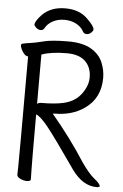

<svg xmlns="http://www.w3.org/2000/svg" viewBox="-59 -916 619 969"><g transform="rotate(5 250.0 -431.5)"><path d="M232 -874Q302 -874 342.5 -835.5Q383 -797 383 -780Q383 -773 373 -763.5Q363 -754 350 -754Q337 -754 331 -765Q319 -788 293 -802Q267 -816 233 -816Q200 -816 174 -802Q148 -788 136 -765Q130 -754 118 -754Q105 -754 94.5 -763.5Q84 -773 84 -779Q84 -796 117 -831Q161 -874 232 -874ZM467 11Q399 11 344 -63Q237 -217 196 -268.5Q155 -320 132 -328Q132 -81 133 -48.5Q134 -16 134 1Q134 11 113 11Q98 11 81 3Q64 -5 64 -17Q64 -29 65 -58.5Q66 -88 66 -616Q47 -616 31 -649Q25 -662 25 -668Q25 -677 34 -678Q52 -682 74.5 -685Q97 -688 132 -697Q174 -709 262 -709Q335 -709 377.5 -684Q420 -659 436.5 -620Q453 -581 453 -541Q453 -437 374 -383Q312 -340 224 -340L215 -339Q313 -223 387 -107Q425 -53 451 -32Q483 -7 483 5Q483 11 467 11ZM132 -380Q136 -388 153 -388Q222 -388 265 -398Q337 -414 369 -477Q385 -506 385 -537Q385 -588 353.5 -618.5Q322 -649 260 -649Q180 -649 132 -631Z"/></g></svg>

Font: Moon Stars Kai T HW
Style: Regular
Weight: 400
Designer: GuiWonder
Version: Version 1.101